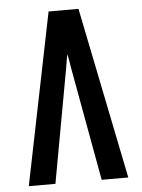

<svg xmlns="http://www.w3.org/2000/svg" viewBox="-53 -777 605 819"><g transform="rotate(-5 250.0 -367.5)"><path d="M37 0 186 -735H314L463 0H349L260 -490Q258 -504 255.5 -518.5Q253 -533 250 -547Q247 -533 244.5 -518.5Q242 -504 240 -490L151 0Z"/></g></svg>

Font: Iosevka SS04
Style: Bold
Weight: 700
Monospace: yes
Designer: Belleve Invis
Foundry: Belleve Invis
Version: Version 19.0.0; ttfautohint (v1.8.4)